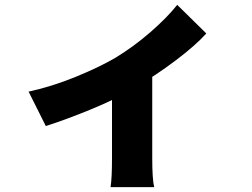

<svg xmlns="http://www.w3.org/2000/svg" viewBox="-20 -678 1040 792"><path d="M455 -439Q531 -485 600.5 -545.5Q670 -606 711 -658L831 -540Q788 -492 707 -430.5Q626 -369 528 -311Q464 -272 361.5 -229.5Q259 -187 169 -158L98 -300Q194 -321 291 -360.5Q388 -400 455 -439ZM608 -371V-26Q608 62 616 94H436Q442 58 442 -26V-342Z"/></svg>

Font: Merged Yaku Han JP Black
Style: Regular
Weight: 900
Designer: Ryoko NISHIZUKA 西塚涼子 (kana, bopomofo & ideographs); Paul D. Hunt (Latin, Greek & Cyrillic); Sandoll Communications 산돌커뮤니
Foundry: Adobe
Version: Version 2.004